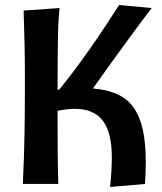

<svg xmlns="http://www.w3.org/2000/svg" viewBox="-20 -732 644 764"><path d="M217 -700Q214 -671 212.5 -642.5Q211 -614 210.5 -577Q210 -540 209.5 -491.5Q209 -443 209 -375L216 -376Q244 -410 274.5 -450.5Q305 -491 335.5 -534.5Q366 -578 396 -623Q426 -668 454 -712L584 -700Q574 -688 550.5 -656.5Q527 -625 495 -581.5Q463 -538 425.5 -486Q388 -434 350 -380Q407 -375 447 -357Q487 -339 512 -303.5Q537 -268 548.5 -215Q560 -162 560 -88Q560 -48 557 0L418 12Q422 -26 423.5 -55Q425 -84 425 -105Q425 -205 389 -252Q353 -299 277 -299Q249 -299 209 -291Q209 -195 209.5 -127.5Q210 -60 212 0H71Q74 -68 75.5 -114Q77 -160 77.5 -198Q78 -236 78.5 -273.5Q79 -311 79 -364Q79 -416 79 -460Q79 -504 78 -543.5Q77 -583 76 -618.5Q75 -654 74 -690Z"/></svg>

Font: CantoraOne
Style: Regular
Weight: 400
Designer: Pablo Impallari, Rodrigo Fuenzalida
Foundry: Pablo Impallari
Version: Version 1.001; ttfautohint (v0.8) -G 200 -r 50